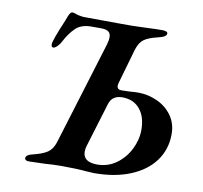

<svg xmlns="http://www.w3.org/2000/svg" viewBox="-76 -743 877 830"><g transform="rotate(10 363.0 -328.0)"><path d="M354 4Q310 0 245 0Q209 0 172 3Q124 5 103 5Q93 5 88 1Q83 -3 85 -9Q87 -22 115 -28Q156 -38 177 -52Q198 -66 208 -97L347 -550Q353 -570 353 -584Q353 -601 342.5 -608.5Q332 -616 309 -616H268Q223 -616 198.5 -592Q174 -568 154 -530Q149 -519 138.5 -508.5Q128 -498 121 -498Q112 -498 112 -511Q112 -528 152 -622Q154 -629 160 -643Q168 -662 176 -662Q184 -662 202 -655Q208 -654 215.5 -652.5Q223 -651 230 -651L381 -650H440Q458 -650 502 -652Q548 -654 572 -654Q582 -654 589 -651.5Q596 -649 596 -643Q596 -628 559 -620Q517 -610 498.5 -596Q480 -582 470 -550L427 -400Q424 -391 424 -384Q424 -367 444 -367L478 -368Q502 -370 517 -370Q560 -370 600 -352Q640 -334 665 -299.5Q690 -265 690 -218Q690 -151 653 -100.5Q616 -50 548 -22Q480 6 388 6Q380 6 354 4ZM558 -213Q558 -271 530 -304.5Q502 -338 453 -338Q408 -338 396 -298L337 -104Q333 -91 333 -79Q333 -33 396 -33Q442 -33 479 -59.5Q516 -86 537 -128Q558 -170 558 -213Z"/></g></svg>

Font: EB Garamond SemiBold
Style: Italic
Weight: 600
Italic angle: -17.2°
Designer: Georg Duffner and Octavio Pardo
Foundry: Georg Duffner
Version: Version 1.000